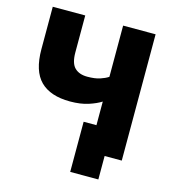

<svg xmlns="http://www.w3.org/2000/svg" viewBox="-120 -799 925 1028"><g transform="rotate(15 342.5 -285.0)"><path d="M364 130V-148H435V-279Q409 -262 366 -248Q323 -234 265 -234Q156 -234 100.5 -289Q45 -344 45 -465V-700H225V-495Q225 -435 250 -410.5Q275 -386 320 -386Q362 -386 389.5 -395Q417 -404 435 -416V-700H615V0H520V130Z"/></g></svg>

Font: Golos Text
Style: Bold
Weight: 700
Designer: A.Korolkova, Vitaly Kuzmin
Foundry: ParaType Ltd
Version: Version 2.004